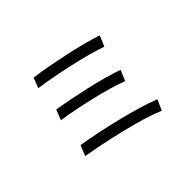

<svg xmlns="http://www.w3.org/2000/svg" viewBox="-158 -1024 1317 1317"><g transform="rotate(-45 500.0 -366.0)"><path d="M287 -757Q393 -743 551 -709.5Q709 -676 812 -641L780 -564Q680 -599 525 -633.5Q370 -668 258 -683ZM242 -493Q352 -475 498.5 -442Q645 -409 746 -373L714 -296Q620 -332 473 -366.5Q326 -401 212 -418ZM187 -202Q322 -181 496.5 -138Q671 -95 782 -52L748 25Q639 -20 463 -62.5Q287 -105 156 -126Z"/></g></svg>

Font: Noto Sans CJK KR Regular (TTF)
Style: Regular
Weight: 400
Designer: Ryoko NISHIZUKA 西塚涼子 (kana & ideographs); Paul D. Hunt (Latin, Greek & Cyrillic); Wenlong ZHANG 张文龙 (bopomofo); Sandoll 
Foundry: Adobe Systems Incorporated
Version: Version 1.004;PS 1.004;hotconv 1.0.82;makeotf.lib2.5.63406